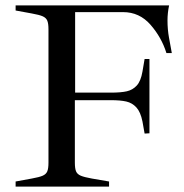

<svg xmlns="http://www.w3.org/2000/svg" viewBox="-20 -693 684 713"><path d="M38 -19 98 -30Q126 -35 138.5 -40.5Q151 -46 155.5 -56.5Q160 -67 160 -89V-584Q160 -606 155.5 -616.5Q151 -627 138.5 -632.5Q126 -638 98 -643L38 -654V-673H608Q602 -645 602 -617Q602 -584 607.5 -553.5Q613 -523 614 -518L618 -496H598Q580 -554 539 -601Q498 -648 437 -648H259V-349H392Q429 -349 451 -354Q473 -359 488 -375.5Q503 -392 509 -427L517 -474H535V-198L517 -197L509 -242Q502 -277 486.5 -294Q471 -311 449 -316Q427 -321 392 -321H258V-89Q258 -67 262.5 -56.5Q267 -46 280 -40.5Q293 -35 321 -30L385 -19V0H38Z"/></svg>

Font: Ibarra Real Nova
Style: Regular
Weight: 400
Designer: Jose Maria Ribagorda & Octavio Pardo
Foundry: Jose Maria Ribagorda
Version: Version 1.014